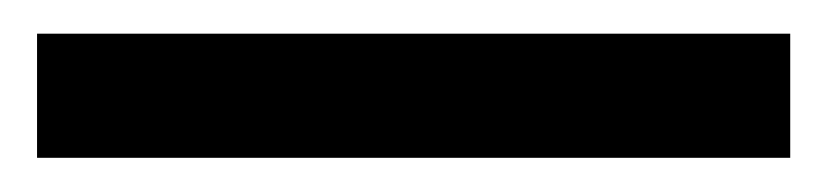

<svg xmlns="http://www.w3.org/2000/svg" viewBox="-20 -20 491 114"><path d="M449.2 73.7H2V0H449.2Z"/></svg>

Font: TypoPRO Roboto
Style: Regular
Weight: 400
Designer: Google
Version: Version 2.136; 2016